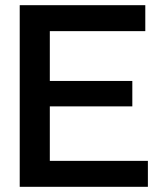

<svg xmlns="http://www.w3.org/2000/svg" viewBox="-20 -720 620 740"><path d="M56 0V-700H540V-600H172V-408H490V-310H172V-100H550V0Z"/></svg>

Font: Tektur Medium
Style: Regular
Weight: 500
Designer: Adam Jagosz
Foundry: Adam Jagosz
Version: Version 1.005;gftools[0.9.30]